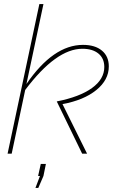

<svg xmlns="http://www.w3.org/2000/svg" viewBox="-20 -750 561 937"><path d="M511 -426Q511 -360 450 -310.5Q389 -261 285 -242L405 0H381L257 -255Q369 -277 429 -320.5Q489 -364 489 -423Q489 -465 460.5 -488.5Q432 -512 382 -512Q254 -512 103 -311L37 0H17L172 -730H192L109 -340Q240 -531 385 -531Q444 -531 477.5 -503Q511 -475 511 -426ZM166 109 179 50H204L192 109L167 167H153L175 109Z"/></svg>

Font: Raleway-v4020 Thin
Style: Italic
Weight: 250
Italic angle: -12°
Designer: Matt McInerney, Pablo Impallari, Rodrigo Fuenzalida
Foundry: Matt McInerney, Pablo Impallari, Rodrigo Fuenzalida
Version: Version 4.020;PS 004.020;hotconv 1.0.88;makeotf.lib2.5.64775